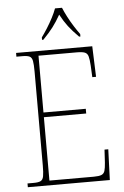

<svg xmlns="http://www.w3.org/2000/svg" viewBox="-61 -974 657 1017"><g transform="rotate(-5 267.5 -465.5)"><path d="M45 0V-20H78Q103 -20 115 -26Q127 -32 130.5 -51Q134 -70 134 -108V-606Q134 -645 130.5 -663.5Q127 -682 115 -688Q103 -694 78 -694H45V-714H450L456 -551H436L433 -613Q431 -645 426.5 -661.5Q422 -678 408.5 -683.5Q395 -689 366 -689H162V-387H387V-362H162V-25H398Q426 -25 439 -30.5Q452 -36 456.5 -50.5Q461 -65 463 -94L467 -163H487L481 0ZM188 -784Q202 -803 218.5 -829Q235 -855 249 -882Q263 -909 271 -931H308Q317 -909 331 -882Q345 -855 361.5 -829Q378 -803 392 -784V-771H385Q351 -805 330.5 -832Q310 -859 290 -896Q269 -859 248.5 -832Q228 -805 195 -771H188Z"/></g></svg>

Font: Noto Serif Georgian SemiCondensed Thin
Style: Regular
Weight: 100
Width: 4
Designer: Monotype Design Team, Akaki Razmadze
Foundry: Google LLC
Version: Version 2.003; ttfautohint (v1.8.4.7-5d5b)